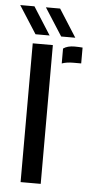

<svg xmlns="http://www.w3.org/2000/svg" viewBox="-70 -793 408 827"><g transform="rotate(5 134.0 -380.0)"><path d="M51.5 0V-600H138.5V0ZM183.5 -524.5V-589Q201.5 -602 232.5 -602Q242 -602 251.5 -601.5Q261 -601 267 -600.5V-532H233.5Q203.5 -532 183.5 -524.5ZM60 -640 -16.5 -759.5H45L121 -640ZM171 -640 94.5 -759.5H156L232 -640Z"/></g></svg>

Font: Big Shoulders Stencil Display Thin SemiBold
Style: Regular
Weight: 600
Version: Version 2.001